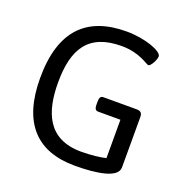

<svg xmlns="http://www.w3.org/2000/svg" viewBox="-127 -825 926 950"><g transform="rotate(20 336.0 -350.0)"><path d="M381 -706C172 -706 57 -593 57 -344C57 -106 167 6 366 6C480 6 589 -10 589 -66V-331C589 -352 580 -361 559 -361H384C370 -361 364 -352 364 -331V-315C364 -294 370 -285 384 -285H501V-83C474 -76 424 -70 372 -70C194 -70 148 -200 148 -353C148 -527 206 -630 383 -630C479 -630 527 -586 538 -586C551 -586 572 -627 572 -644C572 -671 480 -706 381 -706Z"/></g></svg>

Font: Asap
Style: Regular
Weight: 400
Designer: Pablo Cosgaya
Foundry: Pablo Cosgaya
Version: Version 1.007;PS 001.007;hotconv 1.0.70;makeotf.lib2.5.58329